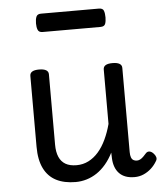

<svg xmlns="http://www.w3.org/2000/svg" viewBox="-55 -819 756 886"><g transform="rotate(-5 323.0 -376.5)"><path d="M260 17Q207 17 170 -2Q133 -21 113.5 -60.5Q94 -100 94 -161V-489Q94 -502 104.5 -508.5Q115 -515 136 -515Q158 -515 169 -508.5Q180 -502 180 -489V-163Q180 -129 190 -106Q200 -83 220 -71.5Q240 -60 271 -60Q301 -60 326.5 -73Q352 -86 372.5 -109.5Q393 -133 408.5 -166Q424 -199 434 -237V-489Q434 -502 444.5 -508.5Q455 -515 477 -515Q498 -515 509 -508.5Q520 -502 520 -489V-99Q520 -84 523.5 -74.5Q527 -65 534 -61Q541 -57 550 -57Q558 -57 565.5 -61Q573 -65 580.5 -72.5Q588 -80 595 -88Q602 -95 611.5 -93.5Q621 -92 630 -82Q637 -75 640 -65.5Q643 -56 637 -47Q626 -28 610 -13.5Q594 1 574.5 9.5Q555 18 533 18Q509 18 491.5 11.5Q474 5 462 -7.5Q450 -20 443.5 -37.5Q437 -55 436 -76L435 -104Q420 -74 400.5 -51Q381 -28 358.5 -13Q336 2 311 9.5Q286 17 260 17ZM168 -686Q151 -686 146 -698Q141 -710 141 -728Q141 -747 146 -759Q151 -771 168 -771H436Q454 -771 458.5 -759Q463 -747 463 -728Q463 -710 458.5 -698Q454 -686 436 -686Z"/></g></svg>

Font: Playwrite GB J
Style: Regular
Weight: 400
Designer: Veronika Burian, José Scaglione
Foundry: TypeTogether
Version: Version 1.002